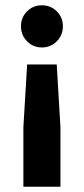

<svg xmlns="http://www.w3.org/2000/svg" viewBox="-20 -530 317 725"><path d="M194.2 -286.7 208.3 -49.2V175H68.3V-50L82.5 -286.7ZM138.3 -510Q171.7 -510 194.6 -487.1Q217.5 -464.2 217.5 -430.8Q217.5 -397.5 194.6 -374.2Q171.7 -350.8 138.3 -350.8Q105 -350.8 82.1 -374.2Q59.2 -397.5 59.2 -430.8Q59.2 -464.2 82.1 -487.1Q105 -510 138.3 -510Z"/></svg>

Font: Funnel Display
Style: Bold
Weight: 700
Designer: NORD ID, Kristian Moeller
Foundry: Dicotype
Version: Version 1.000